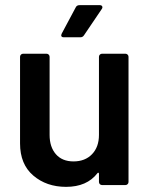

<svg xmlns="http://www.w3.org/2000/svg" viewBox="-20 -720 593 747"><path d="M377 -511H468Q473 -511 476.5 -507.5Q480 -504 480 -499V-12Q480 -7 476.5 -3.5Q473 0 468 0H377Q372 0 368.5 -3.5Q365 -7 365 -12V-44Q365 -47 363 -48Q361 -49 359 -46Q318 7 237 7Q161 7 109.5 -37Q58 -81 58 -162V-499Q58 -504 61.5 -507.5Q65 -511 70 -511H161Q166 -511 169.5 -507.5Q173 -504 173 -499V-195Q173 -148 197.5 -120Q222 -92 266 -92Q311 -92 338 -120Q365 -148 365 -195V-499Q365 -504 368.5 -507.5Q372 -511 377 -511ZM290 -700H368Q375 -700 377.5 -695.5Q380 -691 376 -685L307 -583Q302 -575 293 -575H228Q221 -575 219 -579Q217 -583 220 -589L275 -692Q279 -700 290 -700Z"/></svg>

Font: Barlow SemiBold
Style: Regular
Weight: 600
Designer: Jeremy Tribby
Foundry: Tribby Type
Version: Version 1.422